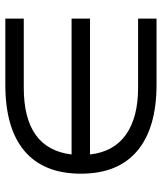

<svg xmlns="http://www.w3.org/2000/svg" viewBox="38 -722 622 739"><g transform="rotate(-90 349.5 -352.0)"><path d="M394 -61Q227 -61 139 -135Q51 -209 51 -352Q51 -495 138 -569Q225 -643 394 -643H648V-572H382Q147 -572 125 -388H648V-317H125Q135 -226 201 -179Q267 -132 382 -132H648V-61Z"/></g></svg>

Font: sinhala115
Style: Regular
Weight: 400
Designer: Jelle Bosma - Monotype Design Team
Foundry: Monotype Imaging Inc.
Version: Version 2.006